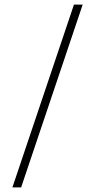

<svg xmlns="http://www.w3.org/2000/svg" viewBox="-20 -816 414 836"><path d="M340 -796H302L34 0H72Z"/></svg>

Font: Beautique Display Thin
Style: Bold
Weight: 500
Designer: Nhat-Quang Ngo
Version: Version 1.100;Glyphs 3.2.3 (3260)